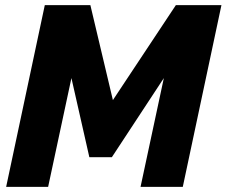

<svg xmlns="http://www.w3.org/2000/svg" viewBox="-20 -730 885 750"><path d="M155 -710H333L421 -339L667 -710H845L694 0H529L620 -425L417 -116H329L259 -425L168 0H4Z"/></svg>

Font: Raleway ExtraBold
Style: Italic
Weight: 800
Italic angle: -12°
Designer: Matt McInerney, Pablo Impallari, Rodrigo Fuenzalida
Foundry: Matt McInerney, Pablo Impallari, Rodrigo Fuenzalida
Version: Version 4.026